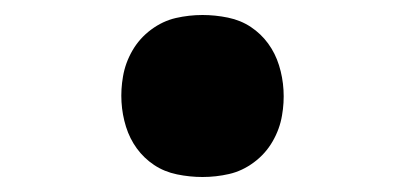

<svg xmlns="http://www.w3.org/2000/svg" viewBox="-20 -468 540 256"><path d="M250 -232Q233 -232 216 -235.5Q199 -239 185.5 -248Q172 -257 162.5 -270Q153 -283 148 -299Q143 -315 142 -332Q141 -349 144 -366Q147 -384 156.5 -400.5Q166 -417 181.5 -428.5Q197 -440 214.5 -444Q232 -448 250 -448Q267 -448 284 -444.5Q301 -441 314.5 -432Q328 -423 337.5 -410Q347 -397 352 -381Q357 -365 358 -348Q359 -331 356 -314Q353 -296 343.5 -279.5Q334 -263 318.5 -251.5Q303 -240 285.5 -236Q268 -232 250 -232Z"/></svg>

Font: Iosevka SS18 Heavy
Style: Italic
Weight: 900
Italic angle: -9°
Monospace: yes
Designer: Belleve Invis
Foundry: Belleve Invis
Version: Version 25.1.1; ttfautohint (v1.8.4)